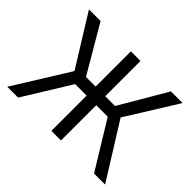

<svg xmlns="http://www.w3.org/2000/svg" viewBox="-146 -984 1242 1242"><g transform="rotate(45 474.5 -363.5)"><path d="M518.5 -404.8H608L796.9 -727.3H903.4L686.1 -377.8L921.9 0H821L623.6 -322.4H518.5V0H430.4V-322.4H325.3L126.4 0H27L262.8 -379.3L46.9 -727.3H153.4L342.3 -404.8H430.4V-727.3H518.5Z"/></g></svg>

Font: Interop
Style: Regular
Weight: 400
Designer: Rasmus Andersson, Google, Jang Haemin
Foundry: jhaemin
Version: Version 1.008